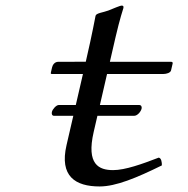

<svg xmlns="http://www.w3.org/2000/svg" viewBox="-20 -663 680 693"><path d="M190.6 -440C176.6 -440 169.8 -428 168 -420L163.8 -402C162.7 -397 163.4 -396 167.4 -396H279.4L253.6 -284H192.1C183.1 -284 169.6 -269 167.3 -259C165.9 -253 167.1 -245 175.1 -245H244.6L220.1 -139C194.2 -27 251.7 10 339.7 10C398.2 10 472.8 -21 564.2 -66C564.6 -76.3 562.5 -93 552.7 -94C492.9 -71 431.8 -49 388.3 -49C337.3 -49 290.9 -69 318.2 -187L331.6 -245H464.1C476.1 -245 488.5 -260 491.1 -271C492.2 -276 491.1 -284 482.1 -284H340.6L366.4 -396H570.4C580.4 -396 595.3 -400 597.4 -409L603.2 -434C604.1 -438 601.6 -440 596.6 -440H376.6L397.1 -529C412.1 -594 425.4 -634 425.4 -634C426.8 -640.4 424.4 -642.8 419.7 -642.8C412.4 -642.8 388.5 -631.7 371.3 -625.1C352.7 -618 327.2 -616 324.9 -606C322.2 -594.4 315.2 -551 289.6 -440.1Z"/></svg>

Font: Linux Libertine Mono O
Style: Mono Oblique
Weight: 400
Italic angle: -13°
Designer: Philipp H. Poll
Foundry: Philipp H. Poll
Version: Version 5.1.7